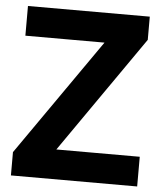

<svg xmlns="http://www.w3.org/2000/svg" viewBox="-52 -760 682 805"><g transform="rotate(5 289.5 -357.0)"><path d="M555.2 0H23.9V-98.1L366.2 -588.9H33.2V-713.9H545.9V-616.2L204.1 -125H555.2Z"/></g></svg>

Font: Open Sans
Style: Bold
Weight: 700
Designer: Monotype Design Team
Foundry: Monotype Imaging Inc.
Version: Version 3.000; ttfautohint (v1.8.4)